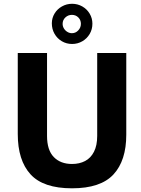

<svg xmlns="http://www.w3.org/2000/svg" viewBox="-20 -1010 766 1040"><path d="M370 10Q214.4 10 145.3 -65.8Q76.2 -141.5 76.2 -284V-723H234.8V-273.8Q234.8 -197 271.3 -159.4Q307.9 -121.8 370 -121.8Q410.4 -121.8 441.1 -137.9Q471.8 -154 489.1 -188.1Q506.5 -222.1 506.5 -273.8V-723H664V-280.2Q664 -140.2 594.6 -65.1Q525.1 10 370 10ZM370.5 -771.8Q340.2 -771.8 315 -786.6Q289.8 -801.5 275.2 -827.1Q260.8 -852.6 260.8 -883.5Q260.8 -912.4 275.5 -936.7Q290.2 -961 315.5 -975.2Q340.8 -989.5 370.5 -989.5Q400.5 -989.5 425.8 -975.1Q451.1 -960.6 465.8 -935.8Q480.5 -911 480.5 -881.5Q480.5 -851.1 465.8 -826.1Q451.1 -801 425.8 -786.4Q400.5 -771.8 370.5 -771.8ZM369.5 -929.5Q349.1 -929.5 334.2 -915.6Q319.2 -901.6 319.2 -880.8Q319.2 -867.6 326.1 -856Q333 -844.4 344.8 -837.3Q356.5 -830.2 369.5 -830.2Q389.6 -830.2 403.9 -845.4Q418.2 -860.6 418.2 -880.8Q418.2 -901.6 404.2 -915.6Q390.2 -929.5 369.5 -929.5Z"/></svg>

Font: Public Sans VF
Style: Regular
Weight: 400
Designer: Pablo Impallari, Rodrigo Fuenzalida (Modified by Dan O. Williams and USWDS)
Version: Version 1.003